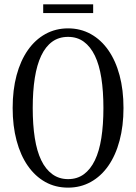

<svg xmlns="http://www.w3.org/2000/svg" viewBox="-20 -850 624 880"><path d="M292 10Q234 10 187.5 -16Q141 -42 107.5 -90Q74 -138 56 -205.5Q38 -273 38 -355Q38 -438 56 -505Q74 -572 107.5 -620Q141 -668 188 -694Q235 -720 292 -720Q349 -720 396 -694Q443 -668 476.5 -620Q510 -572 528 -505Q546 -438 546 -355Q546 -273 528 -205.5Q510 -138 476.5 -90Q443 -42 396 -16Q349 10 292 10ZM292 -29Q334 -29 364.5 -51.5Q395 -74 415 -115.5Q435 -157 444.5 -217.5Q454 -278 454 -355Q454 -432 444.5 -492.5Q435 -553 415 -594.5Q395 -636 364.5 -658.5Q334 -681 292 -681Q250 -681 219.5 -659Q189 -637 169 -595Q149 -553 139.5 -492.5Q130 -432 130 -355Q130 -278 139.5 -217.5Q149 -157 169 -115.5Q189 -74 220 -51.5Q251 -29 292 -29ZM178 -830H407V-790H178Z"/></svg>

Font: Roboto Serif 120pt ExtraCondensed
Style: Regular
Weight: 400
Width: 2
Designer: Greg Gazdowicz
Foundry: Commercial Type
Version: Version 1.008